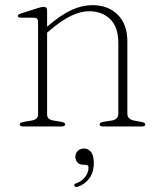

<svg xmlns="http://www.w3.org/2000/svg" viewBox="-20 -490 624 744"><path d="M162.5 -449.5V-386.5L164 -388Q217 -433 257.5 -451.5Q298 -470 337.5 -470Q399 -470 436.2 -433Q473.5 -396 473.5 -330V-49.5Q473.5 -27.5 501 -22.5L528.5 -17.5Q543 -15 543 -8Q543 0 530.5 0H379.5Q366 0 366 -8Q366 -15.5 381 -18L413 -23Q438.5 -27 438.5 -49.5V-323Q438.5 -385 407 -415.8Q375.5 -446.5 325 -446.5Q294 -446.5 257.2 -429.5Q220.5 -412.5 175 -374L162.5 -363.5V-46.5Q162.5 -27 187 -23L217 -18Q232.5 -15.5 232.5 -8Q232.5 0 219 0H69Q56.5 0 56.5 -8Q56.5 -15 71 -17.5L103 -23Q127.5 -27.5 127.5 -46V-405Q127.5 -421.5 111.5 -421.5H62.5Q49 -421.5 49 -428Q49 -434 61.5 -438L124.5 -458Q141.5 -463.5 150 -463.5Q162.5 -463.5 162.5 -449.5ZM303.5 148.5Q288.5 148.5 280.2 139.5Q272 130.5 272 118Q272 103.5 281.8 94.5Q291.5 85.5 305.5 85.5Q321.5 85.5 332.5 98.8Q343.5 112 343.5 142.5Q343.5 177.5 326 201.2Q308.5 225 281 233.5Q271.5 236.5 268.5 230Q265 223 275 220.5Q297 212.5 310 195.5Q323 178.5 323 160Q323 148.5 312 148.5Z"/></svg>

Font: Fraunces 9pt Thin
Style: Regular
Weight: 100
Version: Version 1.000;[b76b70a41]